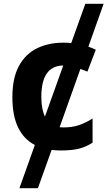

<svg xmlns="http://www.w3.org/2000/svg" viewBox="-20 -780 564 1008"><path d="M300 10Q274 10 251 7L179 208H82L163 -19Q106 -48 75.5 -110Q45 -172 45 -270Q45 -370 79 -433Q113 -496 173.5 -526Q234 -556 313 -556Q334 -556 354 -554L428 -760H524L444 -535Q464 -528 483 -519L439 -404Q429 -408 420 -411.5Q411 -415 402 -418L293 -112Q303 -111 313 -111Q360 -111 396 -123.5Q432 -136 466 -158V-31Q432 -9 394.5 0.5Q357 10 300 10ZM197 -271Q197 -207 216 -168L312 -436Q197 -435 197 -271Z"/></svg>

Font: BC Sans
Style: Bold
Weight: 700
Designer: Monotype Design Team
Province of B.C.
Foundry: Monotype Imaging Inc.
Version: Version 2.000;GOOG;noto-source:20170915:90ef993387c0